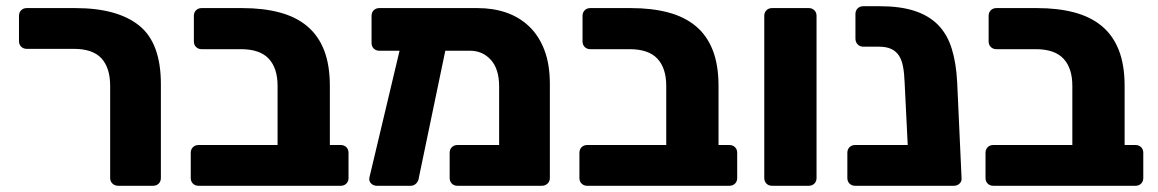

<svg xmlns="http://www.w3.org/2000/svg" viewBox="-20 -597 3720 617"><path d="M360 0Q349 0 341.5 -7Q334 -14 334 -25V-321Q334 -379 306 -409.5Q278 -440 217 -440H66Q55 -440 48 -447Q41 -454 41 -465V-546Q41 -557 48 -564Q55 -571 66 -571H222Q357 -571 427 -515Q497 -459 497 -327V-25Q497 -14 490 -7Q483 0 472 0Z M618 0Q607 0 600 -7Q593 -14 593 -25V-106Q593 -117 600 -124Q607 -131 618 -131H872V-321Q872 -378 843.5 -408.5Q815 -439 754 -439H628Q617 -439 610 -446Q603 -453 603 -464V-546Q603 -557 610 -564Q617 -571 628 -571H759Q826 -571 878.5 -557Q931 -543 967 -513Q1003 -483 1021.5 -435.5Q1040 -388 1040 -321V-131H1075Q1086 -131 1093 -124Q1100 -117 1100 -106V-25Q1100 -14 1093 -7Q1086 0 1075 0Z M1411 -434 1326 -26Q1325 -15 1317.5 -7.5Q1310 0 1300 0H1191Q1180 0 1172.5 -7.5Q1165 -15 1167 -26L1264 -434H1199Q1188 -434 1181 -441Q1174 -448 1174 -459V-546Q1174 -557 1181 -564Q1188 -571 1199 -571H1515Q1565 -571 1607 -556.5Q1649 -542 1680.5 -512Q1712 -482 1729.5 -436Q1747 -390 1747 -327V-25Q1747 -14 1739.5 -7Q1732 0 1721 0H1450Q1439 0 1432 -7Q1425 -14 1425 -25V-106Q1425 -117 1432 -124Q1439 -131 1450 -131H1584V-319Q1584 -375 1557.5 -404.5Q1531 -434 1490 -434Z M1867 0Q1856 0 1849 -7Q1842 -14 1842 -25V-106Q1842 -117 1849 -124Q1856 -131 1867 -131H2121V-321Q2121 -378 2092.5 -408.5Q2064 -439 2003 -439H1877Q1866 -439 1859 -446Q1852 -453 1852 -464V-546Q1852 -557 1859 -564Q1866 -571 1877 -571H2008Q2075 -571 2127.5 -557Q2180 -543 2216 -513Q2252 -483 2270.5 -435.5Q2289 -388 2289 -321V-131H2324Q2335 -131 2342 -124Q2349 -117 2349 -106V-25Q2349 -14 2342 -7Q2335 0 2324 0Z M2461 0Q2450 0 2443 -7Q2436 -14 2436 -25V-546Q2436 -557 2443 -564Q2450 -571 2461 -571H2579Q2590 -571 2597 -564Q2604 -557 2604 -546V-25Q2604 -14 2597 -7Q2590 0 2579 0Z M2728 0Q2717 0 2710 -7Q2703 -14 2703 -25V-106Q2703 -117 2710 -124Q2717 -131 2728 -131H2897L2887 -333Q2886 -361 2882 -382.5Q2878 -404 2869 -418Q2860 -432 2844.5 -439.5Q2829 -447 2804 -447H2754Q2743 -447 2736 -454.5Q2729 -462 2729 -473V-552Q2729 -563 2736 -570Q2743 -577 2754 -577H2808Q2873 -577 2919 -562Q2965 -547 2994.5 -517Q3024 -487 3038.5 -440.5Q3053 -394 3056 -331L3070 -25Q3071 -14 3063.5 -7Q3056 0 3045 0Z M3172 0Q3161 0 3154 -7Q3147 -14 3147 -25V-106Q3147 -117 3154 -124Q3161 -131 3172 -131H3426V-321Q3426 -378 3397.5 -408.5Q3369 -439 3308 -439H3182Q3171 -439 3164 -446Q3157 -453 3157 -464V-546Q3157 -557 3164 -564Q3171 -571 3182 -571H3313Q3380 -571 3432.5 -557Q3485 -543 3521 -513Q3557 -483 3575.5 -435.5Q3594 -388 3594 -321V-131H3629Q3640 -131 3647 -124Q3654 -117 3654 -106V-25Q3654 -14 3647 -7Q3640 0 3629 0Z"/></svg>

Font: Fz Rubik
Style: Bold
Weight: 700
Designer: Hubert and Fischer
Foundry: Hubert and Fischer
Version: Vit hóa bi FontZin.com